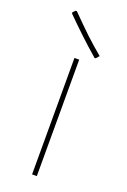

<svg xmlns="http://www.w3.org/2000/svg" viewBox="-133 -715 503 761"><g transform="rotate(20 118.5 -334.5)"><path d="M107.9 0V-491.2H127.9V0ZM53.2 -668.9Q100.1 -621.6 128.9 -594.2Q161.6 -563.5 199.2 -532.2L188 -519L183.1 -518.1Q145 -550.8 109.9 -584Q78.6 -613.3 39.1 -652.8L38.1 -658.2L47.9 -668Z"/></g></svg>

Font: Datalegreya
Style: Thin
Weight: 250
Designer: Figs Lab
Foundry: Figs Lab
Version: Version 1.002;PS 001.002;hotconv 1.0.70;makeotf.lib2.5.58329